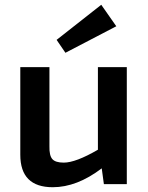

<svg xmlns="http://www.w3.org/2000/svg" viewBox="-20 -771 619 804"><path d="M254 -550 217 -604 404 -751 467 -661ZM511 -490V0H415L406 -66Q302 13 201 13Q65 13 65 -123V-490H187V-159Q186 -120 199 -105Q212 -90 247 -90Q297 -90 390 -144V-490Z"/></svg>

Font: Exo 2.0 Semi Bold
Style: Regular
Weight: 600
Designer: Natanael Gama
Version: Version 1.001;PS 001.001;hotconv 1.0.70;makeotf.lib2.5.58329